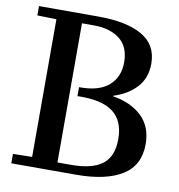

<svg xmlns="http://www.w3.org/2000/svg" viewBox="-82 -815 829 890"><g transform="rotate(10 332.0 -370.0)"><path d="M30 -44 120 -46V-694L30 -696V-740H310Q443 -740 516 -698Q589 -656 589 -567Q589 -500 549 -456Q509 -412 440 -390V-388Q527 -374 577.5 -325.5Q628 -277 628 -195Q628 -95 551.5 -47.5Q475 0 334 0H30ZM304 -41Q404 -41 451.5 -78Q499 -115 499 -196Q499 -282 446 -322.5Q393 -363 278 -360V-402Q371 -401 417.5 -441.5Q464 -482 464 -551Q464 -625 418 -660.5Q372 -696 298 -696H240V-41Z"/></g></svg>

Font: Minipax
Style: Bold
Weight: 500
Designer: Raphaël Ronot, Igor Stepanchenko (Cyrillic)
Foundry: steppetype
Version: Version 1.002